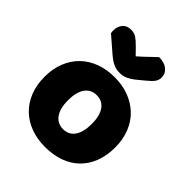

<svg xmlns="http://www.w3.org/2000/svg" viewBox="-210 -865 1006 1006"><g transform="rotate(45 293.0 -362.0)"><path d="M555 -243Q555 -181 536 -132.5Q517 -84 482.5 -51Q448 -18 400 -1Q352 16 293 16Q234 16 186 -2Q138 -20 103.5 -53.5Q69 -87 50 -135Q31 -183 31 -243Q31 -302 50 -350Q69 -398 103.5 -431.5Q138 -465 186 -483Q234 -501 293 -501Q352 -501 400 -482.5Q448 -464 482.5 -430.5Q517 -397 536 -349Q555 -301 555 -243ZM205 -243Q205 -182 228.5 -149.5Q252 -117 294 -117Q336 -117 358.5 -150Q381 -183 381 -243Q381 -303 358 -335.5Q335 -368 293 -368Q251 -368 228 -335.5Q205 -303 205 -243ZM293 -656Q326 -685 345 -704Q364 -723 383 -740Q422 -740 445 -721.5Q468 -703 468 -674Q468 -654 457 -639Q446 -624 420 -603L375 -566Q357 -552 337.5 -543.5Q318 -535 296 -535Q282 -535 271 -537Q260 -539 248 -544.5Q236 -550 222 -560Q208 -570 190 -586L116 -650Q115 -655 114.5 -659Q114 -663 114 -668Q114 -699 130.5 -718.5Q147 -738 178 -738Q201 -738 217 -727.5Q233 -717 259 -691Z"/></g></svg>

Font: Baloo Cyrillic
Style: Regular
Weight: 400
Designer: Ek Type, Denis Ignatov
Foundry: Ek Type
Version: Version 1.50 July 26, 2019